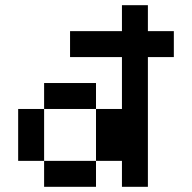

<svg xmlns="http://www.w3.org/2000/svg" viewBox="-20 -720 740 740"><path d="M250 -500V-600H450V-700H550V-600H650V-500H550V0H450V-100H350V0H150V-100H50V-300H150V-400H350V-300H450V-500ZM350 -300H150V-100H350Z"/></svg>

Font: Matrix Sans
Style: Regular
Weight: 400
Designer: Brad Neil
Version: Version 1.100